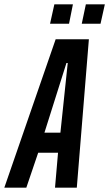

<svg xmlns="http://www.w3.org/2000/svg" viewBox="-64 -870 506 890"><path d="M-44 0 194 -688H348L292 0H191L205 -162H113L58 0ZM142 -255H216L250 -578H244ZM315 -760 334 -850H422L402 -760ZM168 -760 188 -850H274L256 -760Z"/></svg>

Font: Saira UltraCondensed
Style: Bold Italic
Weight: 700
Width: 1
Italic angle: -12°
Designer: Hector Gatti with collaboration of the Omnibus-Type team
Foundry: Omnibus-Type
Version: Version 1.101